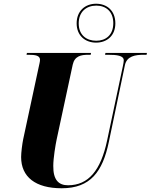

<svg xmlns="http://www.w3.org/2000/svg" viewBox="-20 -997 806 1027"><path d="M494 -769C551 -769 597 -805 597 -872C597 -941 551 -977 494 -977C436 -977 390 -939 390 -872C390 -806 436 -769 494 -769ZM495 -779C444 -779 401 -808 401 -872C401 -934 442 -967 495 -967C546 -967 586 -936 586 -873C586 -809 545 -779 495 -779ZM310 10C464 10 529 -79 562 -237L648 -648C658 -697 704 -704 748 -704H764L766 -714H544L542 -704H557C605 -704 642 -700 642 -674C642 -669 640 -655 637 -642L553 -246C519 -85 453 -6 344 -6C294 -6 264 -34 265 -110C265 -151 277 -223 283 -251L369 -651C379 -697 413 -704 452 -704H465L467 -714H124L122 -704H132C169 -704 194 -700 194 -677C194 -667 190 -653 185 -629L104 -252C99 -228 93 -181 93 -157C93 -51 169 10 310 10Z"/></svg>

Font: Noto Serif Display Condensed Black
Style: Italic
Weight: 900
Width: 3
Italic angle: -12°
Designer: Monotype Design Team
Foundry: Monotype Imaging Inc.
Version: Version 2.009